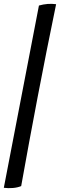

<svg xmlns="http://www.w3.org/2000/svg" viewBox="-66 -739 314 1006"><path d="M-46 245 138 -710Q184 -723 228 -717Q177 -470 131.5 -232Q86 6 45 236Q26 244 1.5 246Q-23 248 -46 245Z"/></svg>

Font: Vollkorn Black
Style: Italic
Weight: 900
Italic angle: -11°
Designer: Friedrich Althausen
Foundry: Friedrich Althausen
Version: Version 5.000; ttfautohint (v1.8.3)